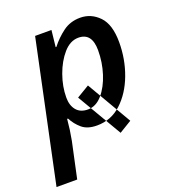

<svg xmlns="http://www.w3.org/2000/svg" viewBox="-169 -657 898 1004"><g transform="rotate(-20 280.0 -155.0)"><path d="M385 88 239 -161 309 -203 454 46ZM-27 240H88L131 40Q142 -17 147 -76H152Q170 -41 200 -15.5Q230 10 283 10Q362 10 419.5 -43.5Q477 -97 508.5 -181.5Q540 -266 540 -360Q540 -459 496 -504.5Q452 -550 391 -550Q336 -550 295 -519.5Q254 -489 223 -449H219L229 -541H138ZM267 -85Q225 -85 203 -111.5Q181 -138 181 -182Q181 -243 203.5 -306Q226 -369 263.5 -412Q301 -455 347 -455Q422 -455 422 -358Q422 -291 402 -228.5Q382 -166 347 -125.5Q312 -85 267 -85Z"/></g></svg>

Font: Noto Sans UI Medium
Style: Italic
Weight: 500
Italic angle: -12°
Designer: Monotype Design Team
Foundry: Monotype Imaging Inc.
Version: Version 1.901